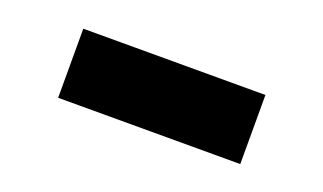

<svg xmlns="http://www.w3.org/2000/svg" viewBox="-34 -502 711 423"><g transform="rotate(20 321.5 -290.0)"><path d="M109 -209V-371H536V-209Z"/></g></svg>

Font: Lexend Tera ExtraBold
Style: Regular
Weight: 800
Designer: Bonnie Shaver-Troup, Thomas Jockin
Foundry: Lexend
Version: Version 1.007